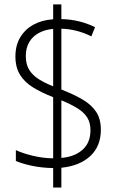

<svg xmlns="http://www.w3.org/2000/svg" viewBox="-20 -779 529 857"><path d="M217.3 58.1V-28.8Q166.5 -29.8 123.3 -38.8Q80.1 -47.9 50.8 -60.5V-108.9Q81.1 -94.7 126.7 -83.7Q172.4 -72.8 217.3 -72.3V-345.2Q165 -365.7 127.4 -388.9Q89.8 -412.1 69.3 -445.3Q48.8 -478.5 48.8 -526.9Q48.8 -576.7 70.6 -612.8Q92.3 -648.9 130.4 -669.4Q168.5 -689.9 217.3 -692.9V-759.3H253.9V-693.8Q294.9 -692.9 332.3 -683.8Q369.6 -674.8 404.3 -657.7L387.7 -616.7Q355.5 -632.8 321.8 -641.4Q288.1 -649.9 253.9 -650.9V-379.4Q310.5 -357.4 349.9 -334Q389.2 -310.5 409.7 -279.1Q430.2 -247.6 430.2 -199.7Q430.2 -126.5 383.1 -82.5Q335.9 -38.6 253.9 -30.3V58.1ZM253.9 -74.2Q313 -79.1 348.4 -110.6Q383.8 -142.1 383.8 -197.8Q383.8 -231.4 369.4 -254.4Q355 -277.3 326.2 -295.4Q297.4 -313.5 253.9 -331.1ZM217.3 -393.6V-649.9Q181.6 -647 154.1 -632.3Q126.5 -617.7 110.8 -591.6Q95.2 -565.4 95.2 -528.8Q95.2 -492.2 110.1 -467.8Q125 -443.4 152.3 -426Q179.7 -408.7 217.3 -393.6Z"/></svg>

Font: Open Sans SemiCondensed Light
Style: Regular
Weight: 300
Width: 4
Designer: Monotype Design Team
Foundry: Monotype Imaging Inc.
Version: Version 3.000